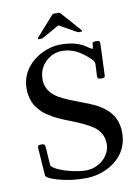

<svg xmlns="http://www.w3.org/2000/svg" viewBox="-94 -904 716 985"><g transform="rotate(-10 264.0 -412.0)"><path d="M160.9 -726.1Q154.1 -726.1 154.1 -728.9Q154.1 -731.7 155 -733.3Q156 -734.9 157.6 -736.5Q159.2 -738 159.9 -739L239 -828.1Q240.7 -830.1 243.2 -832.9Q245.6 -835.7 246.6 -836.7Q252 -842 257.1 -842H281Q288.1 -842 299.1 -828.1L377.9 -739Q384 -732.9 384 -729.5Q384 -726.1 377 -726.1H365Q361.8 -726.1 352.1 -731.9L272 -777.1Q269 -778.6 266.1 -777.1L186 -731.9Q176.3 -726.1 173.1 -726.1ZM418.9 -487.1 422.1 -551Q422.1 -566.2 398.3 -586.7Q374.5 -607.2 356 -618.9Q313 -646 264 -646Q215.1 -646 178.1 -610.1Q141.1 -574.2 141.1 -519.4Q141.1 -464.6 188 -429.4Q218.3 -406.7 291.4 -379.6Q364.5 -352.5 393.6 -337.4Q455.6 -304.4 479.2 -256.6Q496.1 -222.4 496.1 -181.9Q496.1 -141.4 483.3 -109.4Q470.5 -77.4 448.5 -54.3Q426.5 -31.2 397.5 -14.6Q339.6 18.1 269 18.1Q180.7 18.1 107.9 -7.3Q68.6 -21 68 -31.6Q67.4 -42.2 64.5 -79.1Q58.1 -164.1 58.1 -172.6Q58.1 -181.2 58.3 -183.1Q58.6 -185.1 60.1 -187.5Q62.3 -191.9 73 -191.9H77.9Q88.1 -191.9 92.3 -188.4Q96.4 -184.8 96.9 -175.3L103 -81.3Q104 -68.8 135.4 -54.4Q166.7 -40 207.9 -30.5Q249 -21 280.8 -21Q312.5 -21 342.3 -36.3Q372.1 -51.5 390 -78.9Q408 -106.2 408 -134.3Q408 -162.4 398.8 -181.9Q389.6 -201.4 376.5 -214.8Q363.3 -228.3 340.3 -241.2Q308.6 -259.5 268.7 -275.3Q228.8 -291 217.8 -295.5Q206.8 -300 186.9 -309.1Q167 -318.1 156 -324.7Q145 -331.3 128.5 -342.2Q112.1 -353 102.8 -362.9Q93.5 -372.8 82.4 -386.8Q71.3 -400.9 65.7 -415.5Q52 -451.2 52 -483.5Q52 -515.9 60.5 -541.7Q69.1 -567.6 84 -588.5Q98.9 -609.4 119.5 -626.7Q140.1 -644 164.1 -655.8Q214.6 -679.9 258.9 -679.9Q303.2 -679.9 335.4 -671.6Q367.7 -663.3 391.5 -646.6Q415.3 -629.9 420.9 -629.9Q423.6 -629.9 424.7 -644.8Q425.8 -659.7 428.6 -662.4Q431.4 -665 444.6 -665Q457.8 -665 461.4 -662.4Q465.1 -659.7 465.1 -647.9L459 -489Q459 -478.5 456.1 -475.2Q453.1 -471.9 440.4 -471.9Q427.7 -471.9 423.3 -475.3Q418.9 -478.8 418.9 -487.1Z"/></g></svg>

Font: Fanwood Text
Style: Regular
Weight: 400
Version: Version 1.1001